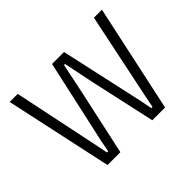

<svg xmlns="http://www.w3.org/2000/svg" viewBox="-136 -859 1078 1078"><g transform="rotate(-45 403.0 -319.5)"><path d="M277 0H175L37 -639H101L209 -121.5L222.5 -52.5H232.5L245.5 -121.5L356 -621.5H451L561.5 -121L574.5 -52.5H584.5L598 -121L706 -639H769.5L632 0H530.5L444.5 -390.5L407.5 -570H399.5L362 -390.5Z"/></g></svg>

Font: Anek Malayalam Medium Light
Style: Regular
Weight: 300
Version: Version 1.003